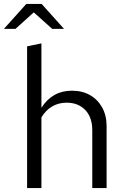

<svg xmlns="http://www.w3.org/2000/svg" viewBox="-39 -958 659 978"><path d="M99 0V-722L172 -737V-409Q227.6 -496 327 -496Q380.2 -496 419.6 -473.5Q459 -451 481.5 -410.3Q504 -369.6 504 -316V0H431V-295Q431 -360.4 395.3 -397.7Q359.5 -435 300 -435Q259.7 -435 226.9 -416Q194 -397 172 -360V0ZM-19 -811 95 -938H173L287 -811H227L133 -895L40 -811Z"/></svg>

Font: Red Hat Mono VF Light
Style: Regular
Weight: 300
Monospace: yes
Designer: Pentagram, MCKL
Foundry: Pentagram, MCKL
Version: Version 1.023